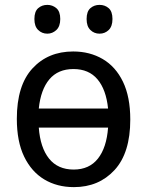

<svg xmlns="http://www.w3.org/2000/svg" viewBox="-20 -757 603 787"><path d="M283 10Q214 10 161.5 -21.5Q109 -53 79 -115Q49 -177 49 -270Q49 -407 113 -476.5Q177 -546 280 -546Q348 -546 401 -515Q454 -484 484 -422Q514 -360 514 -267Q514 -130 449.5 -60Q385 10 283 10ZM281 -474Q218 -474 182.5 -432Q147 -390 139 -312H423Q415 -390 379.5 -432Q344 -474 281 -474ZM282 -62Q346 -62 381.5 -107Q417 -152 423 -234H139Q145 -152 181 -107Q217 -62 282 -62ZM388 -619Q366 -619 350.5 -634Q335 -649 335 -679Q335 -710 350.5 -723.5Q366 -737 388 -737Q410 -737 425.5 -723.5Q441 -710 441 -679Q441 -649 425.5 -634Q410 -619 388 -619ZM174 -619Q152 -619 136.5 -634Q121 -649 121 -679Q121 -710 136.5 -723.5Q152 -737 174 -737Q195 -737 211 -723.5Q227 -710 227 -679Q227 -649 211 -634Q195 -619 174 -619Z"/></svg>

Font: Noto Sans Mono SemiCondensed
Style: Regular
Weight: 400
Width: 4
Designer: Monotype Design Team
Foundry: Monotype Imaging Inc.
Version: Version 2.014